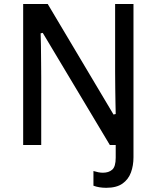

<svg xmlns="http://www.w3.org/2000/svg" viewBox="-20 -709 790 939"><path d="M93.3 0V-689.5H213.4L535.2 -148.9L545.9 -151.4Q545.4 -174.8 544.7 -207.3Q543.9 -239.7 543.7 -272.5Q543.5 -305.2 543.2 -329.8Q543 -354.5 543 -362.3V-689.5H632.8V60.5Q632.8 100.6 620.4 134.5Q607.9 168.5 578.9 189Q549.8 209.5 499.5 209.5Q464.4 209.5 437 199.2V127.4Q450.2 131.3 461.2 133.5Q472.2 135.7 483.4 135.7Q511.7 135.7 528.8 120.8Q545.9 106 545.9 62V0H517.1L189 -548.3L178.7 -545.9Q179.7 -522 180.2 -488.8Q180.7 -455.6 180.9 -422.1Q181.2 -388.7 181.4 -363.3Q181.6 -337.9 181.6 -329.6V0Z"/></svg>

Font: Shanti
Style: Regular
Weight: 400
Designer: Vernon Adams
Foundry: Vernon Adams
Version: Version 1.100; ttfautohint (v1.8.4)